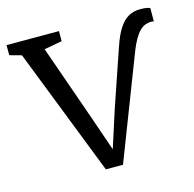

<svg xmlns="http://www.w3.org/2000/svg" viewBox="-89 -641 743 736"><g transform="rotate(-15 282.5 -272.5)"><path d="M243 7.5 45.5 -498 -1.5 -511V-551H206.5V-511L135.5 -498L240.5 -199L288.5 -60L336 -208L413 -433Q428 -477.5 444.8 -503Q461.5 -528.5 481.8 -540Q502 -551.5 527.5 -551.5Q544.5 -551.5 553.8 -549.8Q563 -548 567.5 -545.5V-493Q560 -494.5 552.2 -494Q544.5 -493.5 534 -490Q522.5 -486 511.2 -474.8Q500 -463.5 490 -446.2Q480 -429 470.5 -405.5L311 7.5Z"/></g></svg>

Font: Merriweather 28pt Light
Style: Regular
Weight: 300
Version: Version 2.100